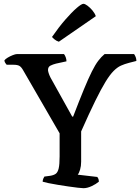

<svg xmlns="http://www.w3.org/2000/svg" viewBox="-20 -988 736 1008"><path d="M418 0Q410 0 388.5 -2.5Q367 -5 339.5 -9Q312 -13 284.5 -17.5Q257 -22 235 -26.5Q213 -31 204 -34Q204 -43 207.5 -50.5Q211 -58 213 -61L243 -65Q262 -68 272.5 -75.5Q283 -83 288 -103.5Q293 -124 293 -167V-288L101 -620Q92 -636 82 -642Q72 -648 51 -648H15Q13 -651 8.5 -656.5Q4 -662 3 -671Q8 -678 20.5 -685.5Q33 -693 47 -698.5Q61 -704 68 -704H316Q321 -698 325 -687.5Q329 -677 329 -666L274 -654Q258 -650 245 -643.5Q232 -637 232 -620Q232 -616 235 -605.5Q238 -595 245 -581L359 -376H364Q397 -462 420.5 -519Q444 -576 462 -612Q480 -648 496 -669Q512 -690 529 -704H684Q689 -697 692.5 -688Q696 -679 696 -668L657 -658Q634 -652 615 -643.5Q596 -635 576.5 -615.5Q557 -596 534 -558.5Q511 -521 480 -458Q449 -395 406 -298V-139Q406 -116 400.5 -97.5Q395 -79 388 -71L491 -59Q493 -57 496 -50.5Q499 -44 499 -34Q483 -21 460.5 -10.5Q438 0 418 0ZM289 -769Q276 -773 266.5 -781Q257 -789 253 -794Q289 -846 323 -885Q357 -924 382.5 -946Q408 -968 418 -968Q426 -968 439.5 -958Q453 -948 465.5 -933Q478 -918 483 -903Z"/></svg>

Font: Texturina 12pt Medium
Style: Regular
Weight: 500
Designer: Guillermo Torres Carreño
Foundry: Omnibus-Type
Version: Version 1.002